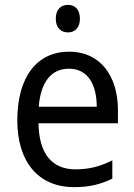

<svg xmlns="http://www.w3.org/2000/svg" viewBox="-20 -758 550 788"><path d="M259 -738C230 -738 209 -720 209 -681C209 -644 230 -625 259 -625C287 -625 308 -644 308 -681C308 -719 288 -738 259 -738ZM264 -546C132 -546 51 -443 51 -264C51 -94 137 10 284 10C347 10 392 -1 441 -25V-100C391 -75 347 -63 290 -63C193 -63 140 -127 138 -252H464V-306C464 -447 391 -546 264 -546ZM263 -476C342 -476 377 -409 377 -320H139C147 -421 190 -476 263 -476Z"/></svg>

Font: Noto Sans Sinhala UI SemiCondensed
Style: Regular
Weight: 400
Width: 4
Designer: Jelle Bosma - Monotype Design Team
Foundry: Monotype Imaging Inc.
Version: Version 2.006